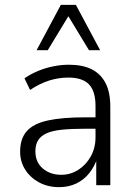

<svg xmlns="http://www.w3.org/2000/svg" viewBox="-20 -764 555 792"><path d="M224 8Q177 8 140.5 -12Q104 -32 83.5 -65Q63 -98 63 -138Q63 -192 90.5 -223Q118 -254 177 -267Q236 -280 331 -280H386V-233H335Q276 -233 236 -229Q196 -225 172 -214Q148 -203 137 -185Q126 -167 126 -140Q126 -95 156.5 -69Q187 -43 233 -43Q271 -43 303 -63.5Q335 -84 354.5 -119Q374 -154 374 -198V-327Q374 -388 347 -416Q320 -444 262 -444Q222 -444 183.5 -432Q145 -420 104 -393L81 -441Q107 -459 137.5 -471.5Q168 -484 200.5 -490.5Q233 -497 265 -497Q320 -497 357.5 -478.5Q395 -460 415 -422Q435 -384 435 -324V0H377V-111H381Q370 -77 348 -49.5Q326 -22 294.5 -7Q263 8 224 8ZM131 -557 231 -744H293L393 -557H347L262 -697L177 -557Z"/></svg>

Font: Nunito Sans 10pt SemiCondensed Light
Style: Regular
Weight: 300
Width: 4
Designer: Vernon Adams
Foundry: Vernon Adams
Version: Version 3.101;gftools[0.9.27]